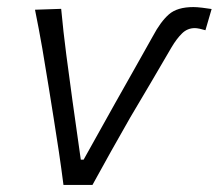

<svg xmlns="http://www.w3.org/2000/svg" viewBox="-20 -523 618 543"><path d="M159.5 0Q153.5 -47 146.5 -94Q139.5 -141 132 -187.5L118 -275Q109.5 -329 99.8 -385.2Q90 -441.5 79 -495.5L153 -498Q159 -433.5 167.5 -368.2Q176 -303 185 -238L208.5 -71.5H216.5L305.5 -231Q333.5 -280.5 359.8 -327.2Q386 -374 412.5 -421Q434 -461.5 457.5 -482.2Q481 -503 527 -503Q536.5 -503 551.8 -501.2Q567 -499.5 578.5 -497.5L561 -437.5Q553 -440 544.5 -441.8Q536 -443.5 531 -443.5Q510 -443.5 494.8 -428.5Q479.5 -413.5 465 -389Q435.5 -338.5 406.8 -289.5Q378 -240.5 348.5 -191Q321 -143 294.2 -95.2Q267.5 -47.5 241.5 0Z"/></svg>

Font: Commissioner Flair Light
Style: Italic
Weight: 300
Italic angle: -12°
Designer: Kostas Bartsokas
Foundry: Kostas Bartsokas
Version: Version 1.000; ttfautohint (v1.8.3)